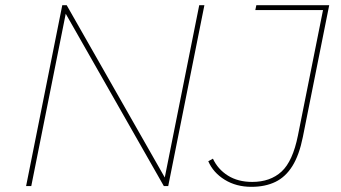

<svg xmlns="http://www.w3.org/2000/svg" viewBox="-20 -720 1320 743"><path d="M81 0 221 -700H238L624 -22L616 -25L751 -700H771L631 0H614L228 -678L236 -675L101 0ZM953 3Q894 3 849.5 -24.5Q805 -52 786 -96L804 -106Q823 -65 862 -40.5Q901 -16 956 -16Q1026 -16 1069.5 -56Q1113 -96 1133 -196L1230 -681H968L972 -700H1254L1152 -190Q1138 -120 1111.5 -77.5Q1085 -35 1045.5 -16Q1006 3 953 3Z"/></svg>

Font: Montserrat Thin Thin
Style: Italic
Weight: 250
Italic angle: -11.3°
Version: Version 9.000